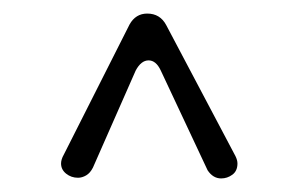

<svg xmlns="http://www.w3.org/2000/svg" viewBox="-20 -510 440 283"><path d="M217 -406Q210 -421 199 -421Q188 -421 180 -406L117 -263Q113 -255 107 -251.5Q101 -248 95 -248Q85 -248 77.5 -254Q70 -260 70 -269Q70 -275 74 -282L171 -474Q180 -490 197 -490Q216 -490 225 -473L327 -280Q330 -274 330 -269Q330 -258 322.5 -252.5Q315 -247 306 -247Q294 -247 286 -259Z"/></svg>

Font: Dongle Light
Style: Regular
Weight: 300
Designer: Yanghee Ryu
Foundry: Yanghee Ryu
Version: Version 2.000